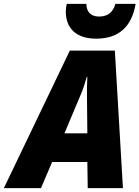

<svg xmlns="http://www.w3.org/2000/svg" viewBox="-79 -978 725 998"><path d="M421 -777C539 -777 606 -840 626 -958H521C506 -906 473 -892 435 -892C393 -892 370 -917 370 -958H268C265 -946 263 -932 263 -918C263 -833 315 -777 421 -777ZM-59 0H134L192 -136H375L377 0H560L518 -715H284ZM256 -285 341 -487C354 -518 363 -546 372 -578H375C373 -546 373 -515 373 -483L375 -285Z"/></svg>

Font: Noto Sans SemiCondensed Black
Style: Italic
Weight: 900
Width: 4
Italic angle: -12°
Designer: Monotype Design Team
Foundry: Monotype Imaging Inc.
Version: Version 2.013